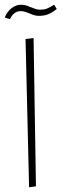

<svg xmlns="http://www.w3.org/2000/svg" viewBox="-32 -790 261 812"><path d="M91 2 76 -625 110 -629 120 -2ZM-12 -716Q-2 -741 17 -755.5Q36 -770 57 -770Q69 -770 80 -766.5Q91 -763 100 -759Q109 -755 118.5 -752Q128 -749 138 -749Q154 -749 166 -753.5Q178 -758 197 -770L208 -752Q188 -736 171 -729.5Q154 -723 134 -723Q119 -723 106 -728Q93 -733 91 -734Q69 -743 56 -743Q26 -743 10 -709Z"/></svg>

Font: FiraGO UltraLight
Style: Italic
Weight: 200
Italic angle: -8°
Designer: bBox Type GmbH
Foundry: bBox Type GmbH
Version: Version 1.001